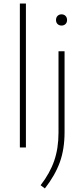

<svg xmlns="http://www.w3.org/2000/svg" viewBox="-20 -828 474 1078"><path d="M91.5 0V-808H125.5V0ZM232 230 208 212Q260 145 284.2 75Q308.5 5 308.5 -83V-540H342.5V-86Q342.5 9.5 315.8 83.2Q289 157 232 230ZM325.5 -684.5Q312 -684.5 303.2 -693Q294.5 -701.5 294.5 -715.5Q294.5 -730 303.2 -738.8Q312 -747.5 325.5 -747.5Q339 -747.5 347.8 -738.8Q356.5 -730 356.5 -715.5Q356.5 -701.5 347.8 -693Q339 -684.5 325.5 -684.5Z"/></svg>

Font: Encode Sans SmExp Th
Style: Regular
Weight: 100
Width: 6
Designer: Multiple Designers
Foundry: Impallari Type
Version: Version 3.002; ttfautohint (v1.8.3) -l 8 -r 50 -G 200 -x 14 